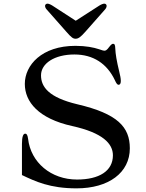

<svg xmlns="http://www.w3.org/2000/svg" viewBox="-20 -1011 791 1042"><path d="M99.1 -61C171.9 -26.4 250.5 11.2 395.5 11.2C569.8 11.2 684.6 -73.7 684.6 -206.1C684.6 -321.3 618.7 -394 398.9 -445.3C245.6 -481.9 202.6 -538.6 202.6 -602.1C202.6 -666.5 275.4 -715.3 383.8 -715.3C486.3 -715.3 560.5 -665.5 603 -576.7C611.3 -558.1 616.7 -550.8 623.5 -550.8C629.9 -550.8 635.7 -555.7 635.7 -571.3C635.7 -585.9 631.8 -603 627.4 -621.1C612.8 -681.6 606.9 -716.8 605.5 -749.5C605 -768.6 601.1 -773.4 593.3 -773.4C587.9 -773.4 581.1 -767.1 573.2 -756.8C559.6 -737.8 552.7 -735.8 546.9 -735.8C542.5 -735.8 539.1 -736.3 516.6 -744.1C488.8 -753.4 446.3 -762.2 389.2 -762.2C206.5 -762.2 114.7 -657.2 114.7 -555.7C114.7 -458 189 -367.7 371.1 -327.1C537.6 -290.5 592.8 -231.4 592.8 -168C592.8 -83 518.1 -36.6 397.9 -36.6C257.3 -36.6 147 -128.9 132.3 -258.3C129.4 -279.3 124.5 -285.6 116.7 -285.6C106.4 -285.6 99.1 -270.5 99.1 -229.5ZM390.6 -800.8C403.8 -800.8 416.5 -808.1 443.4 -838.9L550.3 -960C556.6 -966.8 558.6 -974.1 558.6 -979C558.6 -984.4 555.2 -991.2 545.9 -991.2C541 -991.2 530.3 -987.8 519.5 -981L391.1 -898.4L263.7 -981C252.9 -987.8 242.7 -991.2 237.8 -991.2C228.5 -991.2 224.6 -984.4 224.6 -979C224.6 -974.1 226.6 -966.8 232.9 -960L339.8 -838.9C368.2 -806.2 377 -800.8 390.6 -800.8Z"/></svg>

Font: Stoke
Style: Light
Weight: 300
Designer: Nicole Fally
Foundry: Nicole Fally
Version: Version 1.001